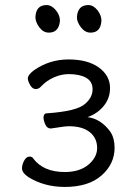

<svg xmlns="http://www.w3.org/2000/svg" viewBox="-20 -721 540 759"><path d="M173 -592Q151 -592 135.5 -613Q120 -634 120 -653Q122 -701 164 -701Q184 -701 200.5 -681Q217 -661 217 -639Q213 -592 173 -592ZM338 -592Q316 -592 300 -613Q284 -634 284 -653Q287 -701 329 -701Q349 -701 365 -681Q381 -661 381 -639Q378 -592 338 -592ZM236 18Q155 18 92 -21Q67 -38 67 -56Q67 -70 75.5 -86Q84 -102 97 -102Q107 -102 111 -95Q151 -41 236 -41Q295 -41 329.5 -70Q364 -99 364 -136Q364 -175 335 -198.5Q306 -222 252 -222Q238 -222 208 -217L181 -213Q166 -213 159 -229Q152 -245 152 -257Q153 -273 164 -273Q285 -281 317 -311Q346 -336 346 -368Q346 -399 320.5 -413.5Q295 -428 252 -428Q223 -428 194 -415.5Q165 -403 143 -380Q134 -369 121 -369Q108 -369 99 -385Q90 -401 90 -411Q90 -425 114 -443Q175 -486 251 -486Q327 -486 371 -454Q415 -422 415 -373Q415 -332 389.5 -301.5Q364 -271 326 -258Q380 -251 417 -199Q433 -174 433 -137Q433 -73 381.5 -27.5Q330 18 236 18Z"/></svg>

Font: Moon Stars Kai HW
Style: Regular
Weight: 400
Designer: GuiWonder
Version: Version 1.101